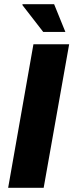

<svg xmlns="http://www.w3.org/2000/svg" viewBox="-20 -899 351 919"><path d="M19 0 140 -687H311L189 0ZM187 -746 87 -875 88 -879H239L293 -746Z"/></svg>

Font: Archivo SemiCondensed ExtraBold
Style: Italic
Weight: 800
Width: 4
Italic angle: -10°
Designer: Hector Gatti
Foundry: Omnibus-Type
Version: Version 2.001